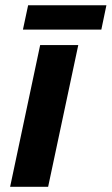

<svg xmlns="http://www.w3.org/2000/svg" viewBox="-20 -720 430 740"><path d="M134.8 -546.4H281.7L165.5 0H19ZM88.4 -699.7H390.1L370.6 -606H68.4Z"/></svg>

Font: Viking Open Sans
Style: Bold Italic
Weight: 700
Italic angle: -12°
Foundry: Ascender Corporation
Version: Version 2.000